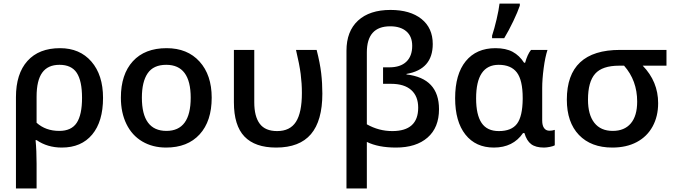

<svg xmlns="http://www.w3.org/2000/svg" viewBox="-20 -821 3794 1081"><path d="M560.1 -270Q560.1 -136.7 499 -63.5Q438 9.8 328.1 9.8Q246.6 9.8 186 -32.2H180.2Q186 26.4 186 100.1V240.2H69.8V-273.9Q69.8 -405.8 134.5 -477.8Q199.2 -549.8 317.9 -549.8Q429.2 -549.8 494.6 -474.4Q560.1 -398.9 560.1 -270ZM314.9 -456.1Q249.5 -456.1 217.8 -412.1Q186 -368.2 186 -276.9V-129.9Q236.8 -84 314 -84Q381.8 -84 411.9 -129.4Q441.9 -174.8 441.9 -270Q441.9 -365.7 412.1 -410.9Q382.3 -456.1 314.9 -456.1Z M1171.9 -271Q1171.9 -138.7 1104 -64.5Q1036.1 9.8 915 9.8Q839.4 9.8 781.2 -24.4Q723.1 -58.6 691.9 -122.6Q660.6 -186.5 660.6 -271Q660.6 -402.3 728 -476.1Q795.4 -549.8 918 -549.8Q1035.2 -549.8 1103.5 -474.4Q1171.9 -398.9 1171.9 -271ZM778.8 -271Q778.8 -84 917 -84Q1053.7 -84 1053.7 -271Q1053.7 -456.1 916 -456.1Q843.8 -456.1 811.3 -408.2Q778.8 -360.4 778.8 -271Z M1534.7 9.8Q1416 9.8 1356.4 -52.2Q1296.9 -114.3 1296.9 -245.1V-540H1411.6V-245.1Q1411.6 -165.5 1442.4 -124.3Q1473.1 -83 1540.5 -83Q1612.8 -83 1646.2 -135Q1679.7 -187 1679.7 -297.9Q1679.7 -351.1 1672.9 -404.5Q1666 -458 1646.5 -540H1762.7Q1781.7 -465.8 1788.3 -409.4Q1794.9 -353 1794.9 -293.9Q1794.9 -141.1 1730.7 -65.7Q1666.5 9.8 1534.7 9.8Z M2178.7 -765.1Q2289.1 -765.1 2352.8 -714.4Q2416.5 -663.6 2416.5 -573.2Q2416.5 -430.2 2268.6 -404.8V-401.9Q2451.7 -380.4 2451.7 -206.1Q2451.7 -102.5 2387.2 -46.4Q2322.8 9.8 2209.5 9.8Q2109.9 9.8 2045.4 -22V240.2H1930.7V-535.2Q1930.7 -645 1995.8 -705.1Q2061 -765.1 2178.7 -765.1ZM2176.8 -672.9Q2045.4 -672.9 2045.4 -525.9V-121.1Q2112.8 -83 2188.5 -83Q2334.5 -83 2334.5 -214.8Q2334.5 -279.3 2295.2 -314.2Q2255.9 -349.1 2181.6 -349.1H2136.7V-441.9H2171.9Q2234.4 -441.9 2267.6 -473.4Q2300.8 -504.9 2300.8 -563Q2300.8 -616.2 2267.8 -644.5Q2234.9 -672.9 2176.8 -672.9Z M2788.6 -83Q2859.9 -83 2890.9 -124.3Q2921.9 -165.5 2922.9 -263.2V-269Q2922.9 -369.6 2890.1 -412.8Q2857.4 -456.1 2787.6 -456.1Q2660.6 -456.1 2660.6 -267.1Q2660.6 -174.8 2691.4 -128.9Q2722.2 -83 2788.6 -83ZM2760.7 9.8Q2658.2 9.8 2600.3 -63.5Q2542.5 -136.7 2542.5 -268.1Q2542.5 -403.3 2602.3 -476.6Q2662.1 -549.8 2769.5 -549.8Q2828.1 -549.8 2866.5 -529.1Q2904.8 -508.3 2930.7 -467.8H2936.5Q2949.7 -515.1 2969.7 -540H3062.5Q3049.3 -500 3041 -437.3Q3032.7 -374.5 3032.7 -325.2V-142.1Q3032.7 -114.3 3043.5 -99.6Q3054.2 -85 3073.7 -85Q3088.9 -85 3103.5 -89.8V-2.9Q3095.7 2 3076.4 5.9Q3057.1 9.8 3042.5 9.8Q2996.1 9.8 2970.7 -9.3Q2945.3 -28.3 2932.6 -71.8H2924.8Q2868.7 9.8 2760.7 9.8ZM2750.5 -620.1Q2763.7 -660.2 2775.9 -712.2Q2788.1 -764.2 2792.5 -800.8H2906.7V-789.1Q2895 -754.4 2870.1 -702.1Q2845.2 -649.9 2818.8 -606H2750.5Z M3685.5 -240.2Q3685.5 -166 3654.3 -108.9Q3623 -51.8 3564.9 -21Q3506.8 9.8 3427.7 9.8Q3307.6 9.8 3239.5 -61.3Q3171.4 -132.3 3171.4 -259.8Q3171.4 -540 3470.7 -540H3732.4V-451.2H3598.6Q3685.5 -361.8 3685.5 -240.2ZM3290.5 -259.8Q3290.5 -174.8 3326.4 -129.4Q3362.3 -84 3429.7 -84Q3495.6 -84 3531.5 -126.2Q3567.4 -168.5 3567.4 -249Q3567.4 -367.7 3493.7 -451.2H3465.8Q3371.1 -451.2 3330.8 -405.8Q3290.5 -360.4 3290.5 -259.8Z"/></svg>

Font: JBL Sans
Style: Semibold
Weight: 600
Version: Version 1.10